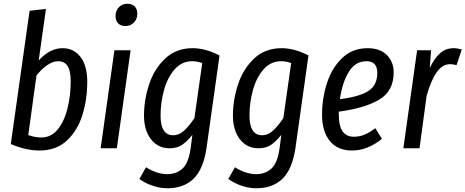

<svg xmlns="http://www.w3.org/2000/svg" viewBox="-20 -797 2502 1032"><path d="M449 -357Q449 -264 423.5 -180.5Q398 -97 340.5 -42.5Q283 12 193 12Q118 12 38 -23L139 -739L227 -749L188 -472Q248 -538 316 -538Q377 -538 413 -490.5Q449 -443 449 -357ZM176 -391 132 -71Q168 -58 202 -58Q256 -58 291.5 -103Q327 -148 343.5 -217Q360 -286 360 -359Q360 -417 343 -442.5Q326 -468 293 -468Q264 -468 233 -446.5Q202 -425 176 -391Z M682 -527 608 0H521L595 -527ZM601 -710Q601 -740 619.5 -758.5Q638 -777 665 -777Q690 -777 704 -762.5Q718 -748 718 -724Q718 -694 699.5 -675.5Q681 -657 654 -657Q629 -657 615 -671.5Q601 -686 601 -710Z M1160 -499 1090 -1Q1073 113 1020 164Q967 215 880 215Q841 215 801 201.5Q761 188 729 165L765 102Q789 118 819 128.5Q849 139 879 139Q928 139 961 109Q994 79 1005 -2L1014 -72Q985 -36 958 -18Q931 0 892 0Q829 0 791.5 -48.5Q754 -97 754 -176Q754 -260 781.5 -343.5Q809 -427 868 -482.5Q927 -538 1015 -538Q1084 -538 1160 -499ZM843 -176Q843 -70 911 -70Q942 -70 968.5 -94Q995 -118 1025 -162L1067 -458Q1040 -468 1013 -468Q957 -468 918.5 -424Q880 -380 861.5 -312.5Q843 -245 843 -176Z M1638 -499 1568 -1Q1551 113 1498 164Q1445 215 1358 215Q1319 215 1279 201.5Q1239 188 1207 165L1243 102Q1267 118 1297 128.5Q1327 139 1357 139Q1406 139 1439 109Q1472 79 1483 -2L1492 -72Q1463 -36 1436 -18Q1409 0 1370 0Q1307 0 1269.5 -48.5Q1232 -97 1232 -176Q1232 -260 1259.5 -343.5Q1287 -427 1346 -482.5Q1405 -538 1493 -538Q1562 -538 1638 -499ZM1321 -176Q1321 -70 1389 -70Q1420 -70 1446.5 -94Q1473 -118 1503 -162L1545 -458Q1518 -468 1491 -468Q1435 -468 1396.5 -424Q1358 -380 1339.5 -312.5Q1321 -245 1321 -176Z M1801 -197V-183Q1801 -118 1822 -90Q1843 -62 1882 -62Q1912 -62 1939 -73Q1966 -84 1997 -108L2033 -51Q1956 12 1872 12Q1795 12 1753 -39Q1711 -90 1711 -181Q1711 -267 1737 -349Q1763 -431 1818.5 -484.5Q1874 -538 1956 -538Q2023 -538 2059.5 -501Q2096 -464 2096 -408Q2096 -307 2017.5 -261Q1939 -215 1801 -197ZM1807 -264Q1912 -277 1960 -308Q2008 -339 2008 -405Q2008 -468 1950 -468Q1889 -468 1854 -409.5Q1819 -351 1807 -264Z M2462 -531 2434 -447Q2414 -452 2399 -452Q2358 -452 2327.5 -409Q2297 -366 2273 -282L2235 0H2148L2222 -527H2297L2290 -432Q2316 -485 2346 -511.5Q2376 -538 2419 -538Q2439 -538 2462 -531Z"/></svg>

Font: Fira Sans Extra Condensed
Style: Italic
Weight: 400
Width: 3
Italic angle: -8°
Designer: Carrois Corporate & Edenspiekermann AG
Foundry: Carrois Corporate GbR & Edenspiekermann AG
Version: Version 4.203